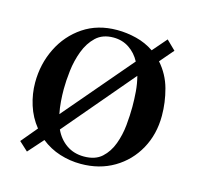

<svg xmlns="http://www.w3.org/2000/svg" viewBox="-89 -651 798 772"><g transform="rotate(15 310.0 -265.0)"><path d="M450 -257Q450 -289 447.5 -320.5Q445 -352 437 -383L192 -94Q209 -57 240 -35.5Q271 -14 313 -14Q360 -14 387 -38.5Q414 -63 428 -101Q442 -139 446 -180.5Q450 -222 450 -257ZM416 -437Q399 -469 370.5 -488Q342 -507 305 -507Q260 -507 232.5 -481Q205 -455 190 -415Q175 -375 170 -332Q165 -289 165 -255Q165 -230 167 -204Q169 -178 174 -153ZM574 -253Q574 -176 540 -114.5Q506 -53 446 -17.5Q386 18 308 18Q263 18 220.5 4.5Q178 -9 143 -37L87 26L50 -8L106 -75Q76 -112 61.5 -158Q47 -204 47 -251Q47 -328 79.5 -394Q112 -460 171.5 -500Q231 -540 312 -540Q352 -540 392 -530Q432 -520 466 -497L517 -556L555 -519L506 -462Q544 -419 559 -364Q574 -309 574 -253Z"/></g></svg>

Font: Kaisei Decol
Style: Bold
Weight: 700
Designer: Font-Kai, 金井和夫
Foundry: KAZUO KANAI
Version: Version 5.003